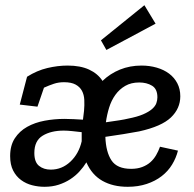

<svg xmlns="http://www.w3.org/2000/svg" viewBox="-20 -708 747 738"><path d="M226 -392Q205 -392 187 -386Q169 -380 149 -371L124 -298L56 -306L84 -413Q122 -437 162 -446.5Q202 -456 240 -456Q289 -456 322.5 -440.5Q356 -425 374 -397Q403 -425 441 -440.5Q479 -456 524 -456Q555 -456 582.5 -448Q610 -440 630 -425Q650 -410 661.5 -388Q673 -366 673 -338Q673 -291 637 -256.5Q601 -222 515 -203Q488 -198 454.5 -192.5Q421 -187 385 -182Q387 -124 408.5 -91.5Q430 -59 484 -59Q508 -59 526.5 -66Q545 -73 558 -84.5Q571 -96 580 -111.5Q589 -127 595 -144L664 -129Q657 -101 641.5 -75.5Q626 -50 601.5 -31Q577 -12 544 -1Q511 10 471 10Q414 10 373.5 -13Q333 -36 312 -84Q301 -66 285.5 -49Q270 -32 250 -19Q230 -6 205.5 2Q181 10 151 10Q127 10 103.5 4Q80 -2 61 -16Q42 -30 30.5 -52.5Q19 -75 19 -108Q19 -149 37 -176.5Q55 -204 84.5 -220.5Q114 -237 151.5 -244Q189 -251 228 -251Q245 -251 263.5 -250Q282 -249 299 -248V-249L303 -282Q305 -304 304 -324Q303 -344 295 -359Q287 -374 270.5 -383Q254 -392 226 -392ZM175 -56Q218 -56 250.5 -86.5Q283 -117 294 -165V-200Q277 -202 258 -204Q239 -206 225 -206Q176 -206 144 -186.5Q112 -167 112 -120Q112 -85 130 -70.5Q148 -56 175 -56ZM515 -391Q484 -391 461.5 -378Q439 -365 423.5 -343.5Q408 -322 399.5 -294.5Q391 -267 387 -238Q416 -242 438 -245.5Q460 -249 472 -252Q508 -259 530 -268.5Q552 -278 564.5 -289Q577 -300 581 -311.5Q585 -323 585 -334Q585 -366 564.5 -378.5Q544 -391 515 -391ZM389 -516 368 -553 535 -688 578 -617Z"/></svg>

Font: Zilla Slab Medium
Style: Regular
Weight: 500
Designer: Typotheque.com
Foundry: Typotheque type foundry
Version: Version 1.1; 2017